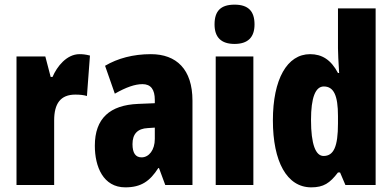

<svg xmlns="http://www.w3.org/2000/svg" viewBox="-20 -796 1686 826"><path d="M322 -563C267 -563 225 -510 206 -465H198L175 -553H51V0H213V-278C213 -350 240 -389 304 -389C325 -389 341 -387 354 -383L367 -557C347 -562 335 -563 322 -563Z M629 -563C553 -563 486 -545 432 -513L474 -393C523 -421 561 -434 593 -434C629 -434 646 -411 646 -366V-352L574 -349C453 -344 388 -287 388 -169C388 -79 424 10 519 10C588 10 625 -17 661 -73H664L691 0H808V-363C808 -498 739 -563 629 -563ZM616 -245 646 -247V-198C646 -151 621 -119 589 -119C563 -119 550 -138 550 -176C550 -220 572 -243 616 -245Z M989 -776C929 -776 903 -748 903 -691C903 -635 932 -607 989 -607C1046 -607 1075 -635 1075 -691C1075 -747 1049 -776 989 -776ZM1070 -553H908V0H1070Z M1319 10C1372 10 1399 -8 1434 -54H1443L1466 0H1596V-760H1434V-588C1434 -567 1436 -532 1439 -482H1434C1404 -539 1365 -563 1314 -563C1215 -563 1154 -455 1154 -278C1154 -101 1214 10 1319 10ZM1372 -125C1338 -125 1318 -175 1318 -280C1318 -376 1337 -424 1373 -424C1416 -424 1434 -385 1434 -297V-265C1434 -166 1416 -125 1372 -125Z"/></svg>

Font: Noto Sans Myanmar ExtraCondensed Black
Style: Regular
Weight: 900
Width: 2
Designer: Monotype Design Team
Foundry: Monotype Imaging Inc.
Version: Version 2.107